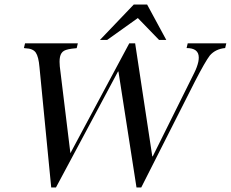

<svg xmlns="http://www.w3.org/2000/svg" viewBox="-20 -817 1023 851"><path d="M455 -640H423L573 -797H632L717 -640H685L591 -737ZM585 14 505 -500H503L228 14H207L155 -519Q151 -566 138.5 -584Q126 -602 93 -603L86 -604L91 -625H325L320 -604Q319 -603 315 -603Q278 -600 264 -592Q250 -584 246 -565Q244 -556 244 -543Q244 -534 245 -523L292 -138L553 -625H579L655 -124H657L841 -494Q854 -520 859 -543Q861 -553 861 -562Q861 -604 807 -604L812 -625H983L978 -604Q935 -600 910 -571Q890 -545 844 -456L606 14Z"/></svg>

Font: New Athena Unicode
Style: Italic
Weight: 400
Designer: J. Rusten 1997; rev. by R. Hancock 2001, 2002, rev. by D. Mastronarde 2002-2019
Foundry: Society for Classical Studies (formerly American Philological Association)
Version: Version 5.008